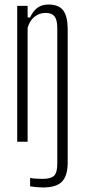

<svg xmlns="http://www.w3.org/2000/svg" viewBox="-20 -626 377 848"><path d="M169 202Q157 202 140.5 200.5Q124 199 113 197V160Q124 162 138 163Q152 164 168 164Q205 164 219 150Q233 136 233 98V-502Q233 -538 221 -553.5Q209 -569 181 -569Q154 -569 132.5 -552Q111 -535 102 -503V0H56V-600H102V-549H113Q125 -576 144.5 -591Q164 -606 194 -606Q238 -606 258 -581.5Q278 -557 279 -500V95Q278 152 253 177Q228 202 169 202Z"/></svg>

Font: Big Shoulders Display Light
Style: Regular
Weight: 300
Designer: Patric King
Foundry: XO Type Co
Version: Version 1.000; ttfautohint (v1.8.2)